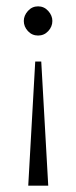

<svg xmlns="http://www.w3.org/2000/svg" viewBox="-20 -585 240 605"><path d="M100 -473Q81 -473 68 -487Q55 -501 55 -519Q55 -536 68 -550.5Q81 -565 100 -565Q119 -565 132 -550.5Q145 -536 145 -519Q145 -501 132 -487Q119 -473 100 -473ZM69 0 91 -391H110L132 0Z"/></svg>

Font: Spectral SC ExtraLight
Style: Regular
Weight: 275
Designer: Jean-Baptiste Levee
Foundry: Production Type
Version: Version 2.001